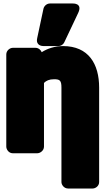

<svg xmlns="http://www.w3.org/2000/svg" viewBox="-20 -840 604 1100"><path d="M290 -386C323 -386 332 -379 332 -338V203C332 219 347 240 370 240H511C527 240 548 226 548 203V-338C548 -474 487 -576 341 -576C294 -576 252 -562 219 -541C214 -554 200 -566 184 -566H53C37 -566 16 -551 16 -528V0C16 16 30 38 53 38H194C210 38 232 23 232 0V-365C245 -378 262 -386 290 -386ZM266 -820C249 -820 233 -807 229 -790L193 -621C184 -579 220 -576 230 -576H314C328 -576 342 -584 348 -597L428 -766C456 -825 394 -820 394 -820Z"/></svg>

Font: Asimov Print
Style: E
Weight: 500
Designer: Google
Version: Version 2.000980; 2014